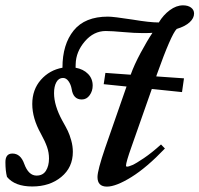

<svg xmlns="http://www.w3.org/2000/svg" viewBox="-37 -691 750 723"><path d="M84.5 11.2Q19 11.2 -10.7 -24.9Q-16.6 -47.4 -16.6 -80.6Q-16.6 -112.8 9.8 -112.8Q40.5 -112.8 54.2 -74.2Q70.3 -29.8 100.6 -29.8Q124.5 -29.8 136 -48.1Q147.5 -66.4 147.5 -94.2Q147.5 -116.7 140.1 -137.7Q132.8 -158.7 116.7 -188Q84.5 -245.6 84.5 -299.3Q84.5 -353.5 116.9 -390.4Q149.4 -427.2 198.2 -436V-436.5Q198.2 -523.9 240.5 -576.2Q282.7 -628.4 369.6 -628.4Q390.1 -628.4 462.4 -617.2Q526.4 -606.4 561 -606.4Q578.1 -634.8 602.5 -652.8Q627 -670.9 652.3 -670.9Q670.9 -670.9 682.4 -662.4Q693.8 -653.8 693.8 -640.1Q693.8 -622.6 677.2 -607.2Q660.6 -591.8 628.4 -582Q607.4 -561 553.7 -410.6L551.3 -403.3L655.8 -396L648.4 -344.2L534.7 -356L458.5 -139.2Q437.5 -80.1 437.5 -67.4Q437.5 -63.5 441.4 -63.5Q447.8 -63.5 461.7 -69.6Q475.6 -75.7 505.1 -95.7Q534.7 -115.7 569.3 -147L584 -131.8Q515.6 -60.1 457.8 -24.2Q399.9 11.7 365.7 11.7Q330.1 11.7 330.1 -24.4Q330.1 -49.8 359.4 -135.3L439.5 -365.2L353.5 -374L359.9 -416.5L455.1 -409.7Q468.3 -446.8 492.7 -492.2Q517.1 -537.6 537.1 -567.4Q527.8 -566.4 500 -566.4Q470.2 -566.4 426.8 -570.3Q383.8 -574.2 361.3 -574.2Q315.9 -574.2 282.5 -535.2Q249 -496.1 248 -449.7Q247.6 -445.3 247.6 -436Q276.9 -430.7 294.4 -412.8Q312 -395 312 -368.7Q312 -348.1 300.5 -332.3Q289.1 -316.4 271 -316.4Q238.8 -316.4 232.9 -355.5Q230 -372.6 221.2 -385Q212.4 -397.5 200.2 -397.5Q184.1 -397.5 175.3 -381.6Q166.5 -365.7 166.5 -340.3Q166.5 -293.9 197.3 -237.3Q211.4 -212.4 218.3 -198.2Q225.1 -184.1 231.2 -162.4Q237.3 -140.6 237.3 -119.1Q237.3 -60.5 193.8 -24.7Q150.4 11.2 84.5 11.2Z"/></svg>

Font: Elstob 14pt SemiBold
Style: Italic
Weight: 600
Italic angle: -20°
Designer: Peter S. Baker
Version: Version 1.015